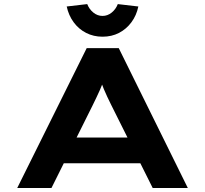

<svg xmlns="http://www.w3.org/2000/svg" viewBox="-20 -941 1026 961"><path d="M66.2 0 413.9 -700H574.4L920.1 0H744.3L536.8 -415.4Q526.1 -437.3 516.8 -456.7Q507.5 -476.1 499.9 -494.7Q492.2 -513.3 485.4 -531.9Q478.5 -550.4 472.3 -570.4L510.6 -570.8Q503.9 -550.3 496.5 -530.7Q489.2 -511.1 480.7 -492.1Q472.3 -473.1 463 -453.8Q453.7 -434.4 443.6 -413.7L237.6 0ZM226.6 -123.8 282.9 -252.5H701.9L725.2 -123.8ZM493.1 -757.3Q448.1 -757.3 410.9 -776.4Q373.6 -795.5 348.6 -829.7Q323.5 -863.9 313.9 -908.5L416.6 -920.5Q426.5 -895 447.2 -878.1Q467.9 -861.3 493.1 -861.3Q518.4 -861.3 539.1 -878.1Q559.8 -895 569.6 -920.5L672.4 -908.5Q663.2 -863.9 637.9 -829.7Q612.6 -795.5 575.9 -776.4Q539.1 -757.3 493.1 -757.3Z"/></svg>

Font: Lexend Zetta
Style: Regular
Weight: 400
Designer: Bonnie Shaver-Troup, Thomas Jockin
Foundry: Lexend
Version: Version 1.007